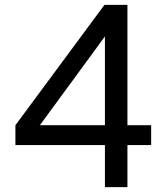

<svg xmlns="http://www.w3.org/2000/svg" viewBox="-20 -765 678 785"><path d="M409 0H501V-172H598V-253H501V-745H407L43 -253V-172H409ZM143 -253 409 -616V-253Z"/></svg>

Font: Mluvka Medium
Style: Regular
Weight: 500
Designer: Modified by Jiří Krblich, Original typeface by Gumpita Rahayu
Foundry: Gumpita Rahayu & Jiří Krblich
Version: Version 2.000;Glyphs 3.1.1 (3134)